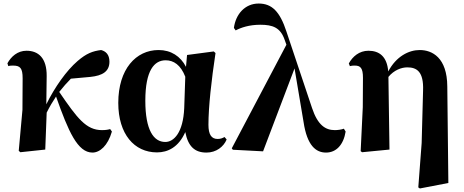

<svg xmlns="http://www.w3.org/2000/svg" viewBox="-20 -846 2623 1086"><path d="M503 17C545 17 590 -22 613 -102L603 -116C594 -113 579 -110 557 -110C467 -110 417 -177 315 -326C337 -354 359 -379 381 -401L491 -411C560 -418 599 -442 599 -497C599 -538 578 -556 552 -563C504 -557 469 -544 419 -501C356 -447 289 -352 242 -256L244 -416C245 -519 196 -559 130 -559C79 -559 43 -526 22 -488L27 -472C36 -475 45 -475 54 -475C94 -475 108 -461 108 -403L107 -225L86 7L95 15L236 0L244 -209C262 -245 277 -270 297 -300C367 -102 419 17 503 17Z M868 16C929 16 990 -13 1028 -99C1044 -18 1081 17 1148 17C1203 17 1245 -16 1262 -57L1250 -71C1239 -65 1228 -60 1211 -60C1176 -60 1159 -85 1159 -140C1159 -242 1176 -393 1199 -546L1189 -555L1038 -535L1032 -468C1001 -528 947 -563 877 -563C749 -563 649 -455 649 -264C649 -88 739 16 868 16ZM1028 -412 1022 -235C1016 -95 963 -43 915 -43C849 -43 802 -110 802 -276C802 -449 853 -505 917 -505C962 -505 1002 -479 1028 -412Z M1824 17C1882 17 1923 -27 1935 -102L1925 -118C1912 -113 1890 -110 1874 -110C1820 -110 1777 -139 1745 -235L1600 -668C1563 -781 1518 -826 1443 -826C1366 -826 1313 -766 1303 -688L1313 -674C1343 -690 1390 -706 1452 -706C1523 -706 1566 -690 1590 -621L1600 -593L1291 -7L1297 1L1468 10L1646 -459L1697 -156C1717 -22 1767 17 1824 17Z M2346 214 2355 220 2516 189 2510 -357C2509 -521 2424 -563 2354 -563C2292 -563 2221 -527 2176 -442C2169 -527 2125 -559 2064 -559C2012 -559 1974 -526 1953 -487L1959 -472C1969 -475 1977 -475 1987 -475C2019 -475 2033 -461 2033 -406L2032 -240L2020 9L2028 15L2183 0L2177 -411C2208 -449 2250 -465 2284 -465C2338 -465 2377 -440 2373 -334L2365 -37Z"/></svg>

Font: Source Han Serif KR Heavy
Style: Regular
Weight: 900
Designer: Ryoko NISHIZUKA 西塚涼子 (kana & ideographs); Frank Grießhammer (Latin, Greek & Cyrillic); Wenlong ZHANG 张文龙 (bopomofo); San
Foundry: Adobe
Version: Version 2.001;hotconv 1.1.0;makeotfexe 2.6.0